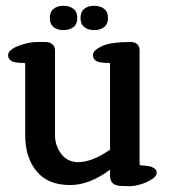

<svg xmlns="http://www.w3.org/2000/svg" viewBox="-20 -638 625 663"><path d="M305 -534Q284 -534 271 -544.5Q258 -555 258 -576Q258 -597 271 -607.5Q284 -618 305 -618Q326 -618 339.5 -607.5Q353 -597 353 -576Q353 -555 339.5 -544.5Q326 -534 305 -534ZM199 -534Q178 -534 165 -544.5Q152 -555 152 -576Q152 -597 165 -607.5Q178 -618 199 -618Q220 -618 233.5 -607.5Q247 -597 247 -576Q247 -555 233.5 -544.5Q220 -534 199 -534ZM430 5 396 4Q360 2 360 -31V-52Q289 1 222 1Q145 1 106 -47Q67 -95 67 -171V-416Q67 -422 60.5 -421Q54 -420 48 -421Q42 -422 36 -422.5Q30 -423 25 -425Q18 -427 13 -433Q8 -439 8 -448Q8 -457 17.5 -465Q27 -473 42 -479Q57 -485 74.5 -489Q92 -493 108 -493H137Q151 -493 160.5 -485.5Q170 -478 170 -463V-171Q170 -135 191.5 -106.5Q213 -78 251 -78Q272 -78 299 -88Q326 -98 360 -121V-416Q360 -422 353.5 -421Q347 -420 341 -421Q335 -422 329 -422.5Q323 -423 318 -425Q311 -427 306 -433Q301 -439 301 -448Q301 -464 331.5 -478.5Q362 -493 430 -493Q462 -493 462 -463V-72Q462 -67 468 -67Q474 -67 480 -66Q486 -65 491.5 -64.5Q497 -64 503 -62Q508 -60 514.5 -55.5Q521 -51 521 -41Q521 -32 510.5 -23.5Q500 -15 485 -8.5Q470 -2 454.5 1.5Q439 5 430 5Z"/></svg>

Font: Jura
Style: Bold
Weight: 700
Designer: Ed Merritt
Foundry: Ten by Twenty
Version: Version 1.007